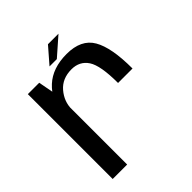

<svg xmlns="http://www.w3.org/2000/svg" viewBox="-192 -822 948 948"><g transform="rotate(-45 282.0 -348.0)"><path d="M404.5 -316.5H505.5Q505.5 -463 466.2 -530.2Q427 -597.5 326 -597.5Q228 -597.5 170 -544Q112 -490.5 112 -414.5L151 -386Q151 -440.5 188 -483.8Q225 -527 289.5 -527Q346 -527 375.2 -482.8Q404.5 -438.5 404.5 -316.5ZM50.5 0H151.5V-478L130 -592.5H50.5ZM223 -613.5H274L368.5 -696.5H295Z"/></g></svg>

Font: Anybody Thin
Style: Regular
Weight: 400
Version: Version 1.113;gftools[0.9.25]